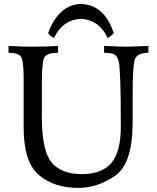

<svg xmlns="http://www.w3.org/2000/svg" viewBox="-20 -923 785 959"><path d="M371.6 15.6Q249.5 15.6 173.8 -49.1Q98.1 -113.8 98.1 -285.2V-535.6Q98.1 -610.4 87.6 -634.8Q77.1 -659.2 22.5 -659.2V-693.4Q91.3 -689.9 143.1 -689.9Q204.1 -689.9 269.5 -693.4V-659.2Q211.9 -659.2 200.4 -633.8Q189 -608.4 189 -513.7V-339.4Q189 -173.3 236.3 -113.5Q283.7 -53.7 389.2 -53.2Q489.7 -53.7 536.6 -109.6Q583.5 -165.5 583.5 -290Q583.5 -576.7 572.8 -617.7Q565.9 -641.6 552.2 -650.4Q538.6 -659.2 500 -659.2V-693.4Q584.5 -689.9 610.4 -689.9Q636.7 -689.9 721.2 -693.4V-659.2Q661.1 -659.2 651.9 -621.1Q642.6 -583 642.6 -459V-312.5Q642.6 -105.5 554.7 -44.9Q466.8 15.6 371.6 15.6ZM382.8 -903.3Q500.5 -900.4 547.9 -758.8Q537.1 -742.2 517.6 -733.4Q476.6 -823.2 384.8 -829.1Q292.5 -824.2 250 -733.4Q230 -741.2 220.7 -758.8Q273.4 -898.4 382.8 -903.3Z"/></svg>

Font: Kelvinch
Style: Regular
Weight: 400
Designer: Paul James MIller
Foundry: High-Logic / Made with FontCreator
Version: Version 3.30 September 23, 2016